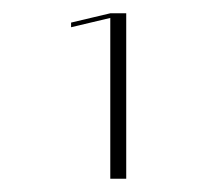

<svg xmlns="http://www.w3.org/2000/svg" viewBox="-20 -769 315 289"><path d="M170 -749V-500H146V-742L87 -728V-735L146 -749Z"/></svg>

Font: Antic Didone
Style: Regular
Weight: 400
Designer: Santiago Orozco
Foundry: Santiago Orozco
Version: Version 2.001